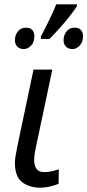

<svg xmlns="http://www.w3.org/2000/svg" viewBox="-20 -858 404 888"><path d="M166 10Q116 10 82.5 -15.5Q49 -41 49 -105Q49 -121 52.5 -139.5Q56 -158 60 -180L135 -536H222L146 -177Q143 -163 140.5 -147Q138 -131 138 -117Q138 -93 148.5 -77.5Q159 -62 185 -62Q202 -62 217.5 -65.5Q233 -69 252 -75L251 -8Q238 -2 213.5 4Q189 10 166 10ZM169 -689Q180 -709 192.5 -734.5Q205 -760 218 -787Q231 -814 240 -838H336L335 -828Q321 -807 300.5 -781Q280 -755 256.5 -728.5Q233 -702 209 -678H169ZM90 -631Q72 -631 60.5 -642Q49 -653 49 -672Q49 -695 62.5 -712.5Q76 -730 100 -730Q120 -730 129.5 -719Q139 -708 139 -691Q139 -663 123.5 -647Q108 -631 90 -631ZM315 -631Q297 -631 285.5 -642Q274 -653 274 -672Q274 -695 287.5 -712.5Q301 -730 325 -730Q345 -730 354.5 -719Q364 -708 364 -691Q364 -663 348.5 -647Q333 -631 315 -631Z"/></svg>

Font: Noto Sans Display
Style: Italic
Weight: 400
Italic angle: -12°
Designer: Monotype Design Team
Foundry: Monotype Imaging Inc.
Version: Version 2.003